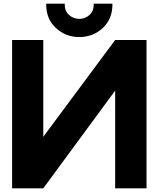

<svg xmlns="http://www.w3.org/2000/svg" viewBox="-20 -1027 866 1047"><path d="M608 -809H779V0H608V-533L216 0H46V-809H216V-281ZM232 -1002V-1007H333V-1002Q333 -966 357 -945Q381 -924 412.5 -924Q444 -924 467.5 -945Q491 -966 491 -1002V-1007H593V-1002Q593 -923 540 -874Q487 -825 412.5 -825Q338 -825 285 -874Q232 -923 232 -1002Z"/></svg>

Font: Neutral Face
Style: Bold
Weight: 700
Designer: Vadym Aksieiev
Version: Version 1.039;Fontself Maker 3.5.7